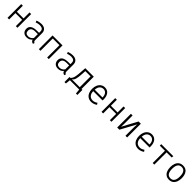

<svg xmlns="http://www.w3.org/2000/svg" viewBox="719 -2868 5332 5332"><g transform="rotate(45 3384.5 -202.5)"><path d="M439.5 0V-247.7H175.9V0H112.3V-538.5H175.9V-303.6H439.5V-538.5H503.1V0Z M1093.3 -106.2Q1093.3 -73.3 1104.6 -58.2Q1115.9 -43.1 1139.5 -35.9L1122.1 10.8Q1091.3 6.2 1067.2 -11.8Q1043.1 -29.7 1033.3 -66.7Q975.9 10.3 867.2 10.3Q787.2 10.3 741.5 -34.9Q695.9 -80 695.9 -155.4Q695.9 -237.4 759.7 -281Q823.6 -324.6 945.6 -324.6H1027.2V-376.9Q1027.2 -440 991 -465.4Q954.9 -490.8 892.3 -490.8Q865.1 -490.8 830.8 -484.6Q796.4 -478.5 754.4 -463.6L735.9 -515.9Q784.6 -533.8 824.4 -541Q864.1 -548.2 901.5 -548.2Q996.4 -548.2 1044.9 -501.8Q1093.3 -455.4 1093.3 -379ZM879.5 -40.5Q923.6 -40.5 962.1 -62.1Q1000.5 -83.6 1027.2 -122.1V-275.9H937.9Q842.1 -275.9 804.1 -242.3Q766.2 -208.7 766.2 -153.3Q766.2 -40.5 879.5 -40.5Z M1669.7 0V-482.6H1407.2V0H1343.1V-538.5H1733.8V0Z M2324.1 -106.2Q2324.1 -73.3 2335.4 -58.2Q2346.7 -43.1 2370.3 -35.9L2352.8 10.8Q2322.1 6.2 2297.9 -11.8Q2273.8 -29.7 2264.1 -66.7Q2206.7 10.3 2097.9 10.3Q2017.9 10.3 1972.3 -34.9Q1926.7 -80 1926.7 -155.4Q1926.7 -237.4 1990.5 -281Q2054.4 -324.6 2176.4 -324.6H2257.9V-376.9Q2257.9 -440 2221.8 -465.4Q2185.6 -490.8 2123.1 -490.8Q2095.9 -490.8 2061.5 -484.6Q2027.2 -478.5 1985.1 -463.6L1966.7 -515.9Q2015.4 -533.8 2055.1 -541Q2094.9 -548.2 2132.3 -548.2Q2227.2 -548.2 2275.6 -501.8Q2324.1 -455.4 2324.1 -379ZM2110.3 -40.5Q2154.4 -40.5 2192.8 -62.1Q2231.3 -83.6 2257.9 -122.1V-275.9H2168.7Q2072.8 -275.9 2034.9 -242.3Q1996.9 -208.7 1996.9 -153.3Q1996.9 -40.5 2110.3 -40.5Z M2492.3 -55.9H2526.7Q2552.8 -77.9 2570.3 -110.8Q2587.7 -143.6 2599 -203.1Q2610.3 -262.6 2616.9 -364.1L2628.7 -538.5H2962.6V-55.9H2998.5V142.6H2942.1L2928.7 0H2562.1L2548.7 142.6H2492.3ZM2893.8 -481H2687.2L2680.5 -370.3Q2675.9 -292.8 2669.2 -240Q2662.6 -187.2 2651.8 -152.6Q2641 -117.9 2624.4 -95.6Q2607.7 -73.3 2583.1 -55.9H2893.8Z M3235.4 -243.6Q3236.9 -175.9 3259.7 -132.6Q3282.6 -89.2 3320 -68.7Q3357.4 -48.2 3401.5 -48.2Q3444.1 -48.2 3477.2 -60.5Q3510.3 -72.8 3546.7 -97.9L3580 -50.3Q3542.6 -21.5 3495.6 -5.6Q3448.7 10.3 3404.1 10.3Q3329.7 10.3 3276.7 -24.6Q3223.6 -59.5 3195.4 -122.3Q3167.2 -185.1 3167.2 -268.7Q3167.2 -350.8 3195.9 -413.8Q3224.6 -476.9 3275.6 -512.6Q3326.7 -548.2 3394.4 -548.2Q3492.3 -548.2 3547.7 -478.2Q3603.1 -408.2 3603.1 -287.7Q3603.1 -273.8 3602.6 -262.8Q3602.1 -251.8 3601.5 -243.6ZM3395.9 -488.7Q3330.8 -488.7 3286.4 -442.6Q3242.1 -396.4 3236.4 -301H3542.6Q3540.5 -395.9 3500 -442.3Q3459.5 -488.7 3395.9 -488.7Z M4131.8 0V-247.7H3868.2V0H3804.6V-538.5H3868.2V-303.6H4131.8V-538.5H4195.4V0Z M4810.8 -538.5V0H4744.6V-276.4Q4744.6 -324.1 4746.2 -370.3Q4747.7 -416.4 4750.8 -451.8L4506.2 0H4420V-538.5H4486.2V-263.6Q4486.2 -213.8 4484.6 -165.1Q4483.1 -116.4 4481 -90.3L4722.1 -538.5Z M5081.5 -243.6Q5083.1 -175.9 5105.9 -132.6Q5128.7 -89.2 5166.2 -68.7Q5203.6 -48.2 5247.7 -48.2Q5290.3 -48.2 5323.3 -60.5Q5356.4 -72.8 5392.8 -97.9L5426.2 -50.3Q5388.7 -21.5 5341.8 -5.6Q5294.9 10.3 5250.3 10.3Q5175.9 10.3 5122.8 -24.6Q5069.7 -59.5 5041.5 -122.3Q5013.3 -185.1 5013.3 -268.7Q5013.3 -350.8 5042.1 -413.8Q5070.8 -476.9 5121.8 -512.6Q5172.8 -548.2 5240.5 -548.2Q5338.5 -548.2 5393.8 -478.2Q5449.2 -408.2 5449.2 -287.7Q5449.2 -273.8 5448.7 -262.8Q5448.2 -251.8 5447.7 -243.6ZM5242.1 -488.7Q5176.9 -488.7 5132.6 -442.6Q5088.2 -396.4 5082.6 -301H5388.7Q5386.7 -395.9 5346.2 -442.3Q5305.6 -488.7 5242.1 -488.7Z M6085.6 -538.5 6078.5 -481H5877.9V0H5814.4V-481H5612.8V-538.5Z M6463.1 -548.2Q6573.8 -548.2 6629 -472.6Q6684.1 -396.9 6684.1 -269.2Q6684.1 -189.2 6659 -126.2Q6633.8 -63.1 6584.4 -26.4Q6534.9 10.3 6461.5 10.3Q6387.7 10.3 6338.2 -24.9Q6288.7 -60 6263.8 -122.8Q6239 -185.6 6239 -268.2Q6239 -350.8 6264.1 -413.8Q6289.2 -476.9 6339.2 -512.6Q6389.2 -548.2 6463.1 -548.2ZM6463.1 -492.3Q6387.2 -492.3 6347.9 -437.4Q6308.7 -382.6 6308.7 -268.2Q6308.7 -46.2 6461.5 -46.2Q6614.4 -46.2 6614.4 -269.2Q6614.4 -382.6 6576.2 -437.4Q6537.9 -492.3 6463.1 -492.3Z"/></g></svg>

Font: Fira Code Light
Style: Regular
Weight: 300
Monospace: yes
Designer: Carrois Corporate, Edenspiekermann AG, Nikita Prokopov
Foundry: Carrois Corporate, Edenspiekermann AG, Nikita Prokopov
Version: Version 6.000; ttfautohint (v1.8.2) -l 8 -r 50 -G 200 -x 14 